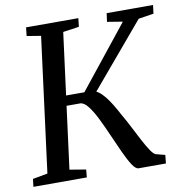

<svg xmlns="http://www.w3.org/2000/svg" viewBox="-82 -822 871 901"><g transform="rotate(-10 353.0 -371.5)"><path d="M506.5 0Q492.5 0 476.2 -25Q460 -50 441.8 -89.8Q423.5 -129.5 404.2 -173.8Q385 -218 365.5 -257.8Q346 -297.5 326.5 -322.5Q307 -347.5 288.5 -347.5H197L203.5 -395.5H317.5L553 -690.5L479.5 -702.5L485 -743H706L701 -702.5L628.5 -691L344 -354L353 -394Q368.5 -393 383 -383Q397.5 -373 412.2 -355Q427 -337 441.5 -313.2Q456 -289.5 471 -261Q489.5 -229.5 507.2 -194.5Q525 -159.5 541.5 -128.5Q558 -97.5 572 -76.5Q586 -55.5 596.5 -51.5L640.5 -40L636.5 0ZM5 0 9.5 -37 80.5 -50 163.5 -691.5 96.5 -702.5 101 -743H350L345.5 -702.5L269 -691.5L185.5 -50L263 -37L259.5 0Z"/></g></svg>

Font: Merriweather 36pt
Style: Italic
Weight: 400
Italic angle: -7.8°
Version: Version 2.101